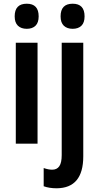

<svg xmlns="http://www.w3.org/2000/svg" viewBox="-20 -773 534 1033"><path d="M124 -753Q188 -753 188 -685Q188 -651 171 -634.5Q154 -618 124 -618Q94 -618 76.5 -634.5Q59 -651 59 -685Q59 -753 124 -753ZM182 -543V0H65V-543ZM306 -685Q306 -753 371 -753Q435 -753 435 -685Q435 -651 418 -634.5Q401 -618 371 -618Q341 -618 323.5 -634.5Q306 -651 306 -685ZM285 240Q245 240 215 229V131Q240 140 261 140Q286 140 299 121.5Q312 103 312 61V-543H428V68Q428 239 285 240Z"/></svg>

Font: Noto Sans Lao Looped Condensed SemiBold
Style: Regular
Weight: 600
Width: 3
Designer: Mark Frömberg, Ben Mitchell
Foundry: The Fontpad Ltd
Version: Version 1.002; ttfautohint (v1.8.4.7-5d5b)